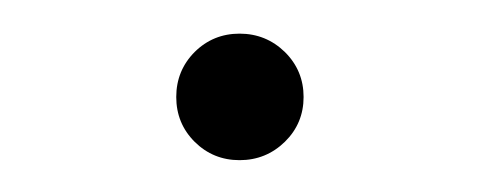

<svg xmlns="http://www.w3.org/2000/svg" viewBox="-20 -562 292 117"><path d="M126 -464.4Q109.9 -464.4 98.6 -475.6Q87.4 -486.8 87.4 -502.9Q87.4 -519 98.6 -530.3Q109.9 -541.5 126 -541.5Q142.1 -541.5 153.6 -530.3Q165 -519 165 -502.9Q165 -486.8 153.6 -475.6Q142.1 -464.4 126 -464.4Z"/></svg>

Font: Inter 20pt ExtraLight
Style: Regular
Weight: 250
Version: Version 4.001;git-66647c0bb